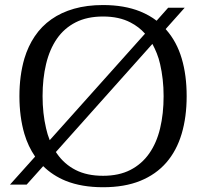

<svg xmlns="http://www.w3.org/2000/svg" viewBox="-20 -747 834 777"><path d="M20.5 0 122.1 -113.3Q93.8 -154.3 78.6 -205.6Q58.6 -274.4 58.6 -357.9Q58.6 -440.9 78.6 -509.8Q93.8 -560.5 121.1 -600.8Q148.4 -641.1 188 -668.9Q227.5 -696.8 279.8 -711.7Q332 -726.6 397 -726.6Q482.9 -726.6 547.4 -700.7Q585.4 -685.1 613.8 -663.1L660.6 -715.8H727.5L650.4 -629.4Q652.3 -627.4 652.8 -626.5Q695.3 -578.1 715.3 -510.5Q735.4 -442.9 735.4 -357.9Q735.4 -273.4 715.1 -205.3Q694.8 -137.2 653.1 -89.1Q611.3 -41 547.6 -15.1Q483.9 10.7 397 10.7Q310.5 10.7 246.1 -15.1Q193.4 -36.6 154.8 -74.7L87.9 0ZM210.4 -125.5Q240.2 -82.5 286.1 -59.1Q332 -35.6 397 -35.6Q461.4 -35.6 507.6 -59.3Q553.7 -83 583.7 -125.7Q613.8 -168.5 627.9 -227.5Q642.1 -286.6 642.1 -357.9Q642.1 -393.6 638.4 -425.8Q634.8 -458 627.9 -487.8Q622.6 -511.2 614.5 -531.2Q606.4 -551.3 596.7 -569.3L206.1 -131.8ZM152.3 -357.9Q152.3 -288.1 166.5 -227.5Q171.9 -203.1 181.2 -179.7L566.9 -610.8Q542 -638.7 507.8 -656.2Q461.9 -680.2 397 -680.2Q332.5 -680.2 286.1 -656.5Q239.7 -632.8 210.2 -590.1Q180.7 -547.4 166.5 -488Q152.3 -428.7 152.3 -357.9Z"/></svg>

Font: Arian Grqi
Style: Regular
Weight: 400
Designer: Ruben Hakobyan (Tarumian)
Foundry: Ruben Hakobyan (Tarumian)
Version: Version 1.003